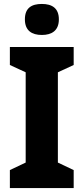

<svg xmlns="http://www.w3.org/2000/svg" viewBox="-20 -1003 423 972"><path d="M192 -983C140 -983 106 -963 106 -905C106 -848 141 -826 192 -826C242 -826 278 -848 278 -905C278 -962 243 -983 192 -983ZM353 -51V-142L273 -180V-637L353 -674V-765H30V-674L110 -637V-180L30 -142V-51Z"/></svg>

Font: Noto Sans Tamil UI SemiCondensed ExtraBold
Style: Regular
Weight: 800
Width: 4
Designer: Jelle Bosma - Monotype Design Team
Foundry: Monotype Imaging Inc.
Version: Version 2.004